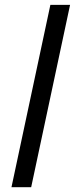

<svg xmlns="http://www.w3.org/2000/svg" viewBox="-20 -780 312 800"><path d="M109.9 0H27.8L189.9 -759.8H272Z"/></svg>

Font: OpenSans-Italic
Style: Italic
Weight: 400
Italic angle: -12°
Foundry: Ascender Corporation
Version: Version 1.10